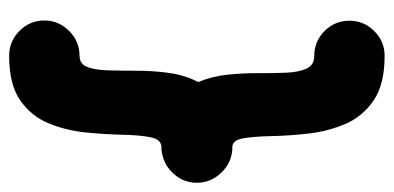

<svg xmlns="http://www.w3.org/2000/svg" viewBox="-254 -570 832 405"><g transform="rotate(-90 161.5 -367.0)"><path d="M320.8 -45.4Q320.8 -15.1 299.1 6.8Q277.3 28.8 246.6 28.8Q186.5 28.8 152.6 5.6Q118.7 -17.6 103 -54.2Q87.4 -90.8 82.8 -131.8Q78.1 -172.9 77.4 -209.5Q76.7 -246.1 72.8 -269.3Q68.8 -292.5 53.7 -292.5Q52.2 -292.5 51.3 -292.5Q50.8 -292.5 50.3 -292.5Q49.3 -292.5 48.3 -292.5Q48.3 -292.5 48.3 -292.5Q19.5 -294.9 -0.7 -316.7Q-21 -338.4 -21 -367.2Q-21 -394.5 -3.2 -415Q14.6 -435.5 40 -440.4Q40 -440.4 40.5 -440.9Q41.5 -440.9 43 -440.9Q43.5 -440.9 43.5 -441.4Q44.4 -441.4 45.4 -441.4Q45.9 -441.4 46.4 -441.4Q47.4 -441.4 47.9 -441.9Q48.8 -441.9 49.3 -441.9Q49.8 -441.9 50.8 -441.9Q51.3 -441.9 51.8 -441.9Q52.7 -441.9 53.2 -441.9Q53.2 -441.9 53.7 -441.9Q70.3 -441.9 75 -465.1Q79.6 -488.3 80.3 -524.9Q81.1 -561.5 85.2 -602.5Q89.4 -643.6 104.5 -680.2Q119.6 -716.8 153.1 -740Q186.5 -763.2 246.6 -763.2Q277.3 -763.2 299.3 -741.5Q321.3 -719.7 321.3 -689Q321.3 -658.7 299.3 -636.7Q277.3 -614.7 246.6 -614.7Q229.5 -614.7 223.1 -598.1Q216.8 -581.5 216.1 -554Q215.3 -526.4 215.3 -493.2Q215.3 -460 210.7 -426.3Q206.1 -392.6 191.4 -364.3Q203.6 -335.4 207 -302.2Q210.4 -269 210.2 -236.8Q210 -204.6 211.2 -178Q212.4 -151.4 220 -135.5Q227.5 -119.6 246.6 -119.6Q277.3 -119.6 299.1 -97.9Q320.8 -76.2 320.8 -45.4Z"/></g></svg>

Font: Mikhak ExtraBold
Style: Regular
Weight: 800
Designer: Amin Abedi
Version: Version 3.3